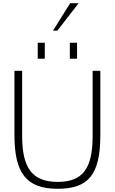

<svg xmlns="http://www.w3.org/2000/svg" viewBox="-20 -1163 715 1196"><path d="M70 -322C70 -87 142 13 339 13C532 13 605 -76 605 -322V-722H557V-315C557 -113 495 -30 340 -30C182 -30 118 -115 118 -315V-722H70ZM215 -797H259V-897H215ZM415 -797H460V-897H415ZM470 -1143H417L310 -972H337Z"/></svg>

Font: Perun ExtraLight
Style: Regular
Weight: 200
Foundry: Copyright (c) Stefan Peev, Context Ltd, 2016
Version: Version 1.089